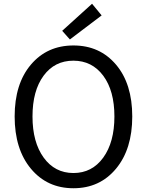

<svg xmlns="http://www.w3.org/2000/svg" viewBox="-20 -989 782 1022"><path d="M597.5 -91Q511 13 371 13Q231 13 144.5 -91Q58 -195 58 -369Q58 -543 144.5 -645Q231 -747 371 -747Q511 -747 597.5 -645Q684 -543 684 -369Q684 -195 597.5 -91ZM212.5 -150Q272 -68 371 -68Q470 -68 529.5 -150Q589 -232 589 -369Q589 -506 529.5 -586Q470 -666 370.5 -666Q271 -666 212 -586Q153 -506 153 -369Q153 -232 212.5 -150ZM352 -779 311 -825 470 -969 521 -907Z"/></svg>

Font: Swei Fan Sans CJK TC
Style: Regular
Weight: 400
Version: Version 2.130